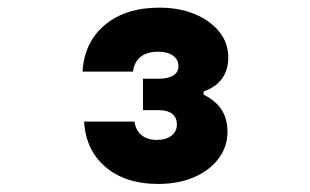

<svg xmlns="http://www.w3.org/2000/svg" viewBox="-20 -938 790 489"><path d="M559.4 -602.3Q559.4 -564.3 536.5 -533.9Q513.7 -503.5 473.8 -486.5Q434 -469.5 382.5 -469.5Q300.3 -469.5 249.5 -512.1Q198.7 -554.7 194.2 -628.3H322.5Q326 -605.3 340.9 -593.5Q355.7 -581.7 380 -581.7Q402.9 -581.7 416.7 -592.5Q430.5 -603.3 430.5 -620.9Q430.5 -638.7 418.6 -648.1Q406.6 -657.5 384 -657.5H344.2V-737.5H384Q408.6 -737.5 421.6 -745.8Q434.5 -754.1 434.5 -769.9Q434.5 -786.2 420.6 -796.3Q406.6 -806.3 383 -806.3Q355.2 -806.3 338.7 -793.7Q322.3 -781 318.5 -755.7H190.2Q194.9 -831.1 247.4 -874.8Q299.9 -918.5 385.5 -918.5Q437 -918.5 476.3 -902Q515.7 -885.5 538.5 -857.1Q561.4 -828.7 561.4 -791.7Q561.4 -760 545.6 -738Q529.8 -716 498.5 -705V-697Q529.8 -681.3 544.6 -658.1Q559.4 -635 559.4 -602.3Z"/></svg>

Font: Martian Mono SemiExpanded
Style: Regular
Weight: 400
Width: 6
Monospace: yes
Designer: Roman Shamin
Foundry: Evil Martians
Version: Version 1.000